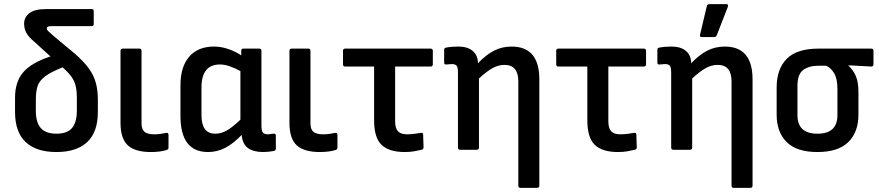

<svg xmlns="http://www.w3.org/2000/svg" viewBox="-20 -727 4265 932"><path d="M254 11Q156 11 104.5 -37.5Q53 -86 53 -183V-253Q53 -330 93 -376.5Q133 -423 225 -453L147 -524Q118 -548 107.5 -568.5Q97 -589 97 -612Q97 -643 122.5 -663Q148 -683 205 -683H425Q435 -683 435 -672V-611Q435 -600 425 -600H228Q207 -600 207 -589Q207 -582 215 -575Q223 -568 237 -555L345 -465Q387 -428 411 -395Q435 -362 445 -325.5Q455 -289 455 -243V-183Q455 -86 403.5 -37.5Q352 11 254 11ZM154 -189Q154 -133 178 -105.5Q202 -78 254 -78Q306 -78 329.5 -105.5Q353 -133 353 -189V-252Q353 -287 347 -311Q341 -335 326 -355.5Q311 -376 284 -400Q226 -377 198.5 -356Q171 -335 162.5 -309Q154 -283 154 -245Z M713 11Q636 11 600.5 -21.5Q565 -54 565 -131V-480Q565 -491 576 -491H657Q667 -491 667 -480V-129Q667 -99 681.5 -87Q696 -75 728 -75Q745 -75 758.5 -77Q772 -79 787 -82Q798 -84 798 -72V-10Q798 -2 789 1Q774 6 754 8.5Q734 11 713 11Z M990 11Q856 11 856 -164V-313Q856 -403 898.5 -452Q941 -501 1019 -501Q1055 -501 1091 -488Q1127 -475 1151 -458V-480Q1151 -491 1161 -491H1238Q1249 -491 1249 -480V-121Q1249 -92 1256 -83.5Q1263 -75 1282 -75Q1288 -75 1295 -76.5Q1302 -78 1309 -78Q1319 -79 1319 -69V-6Q1319 4 1309 6Q1298 8 1283.5 9.5Q1269 11 1258 11Q1210 11 1183.5 -8.5Q1157 -28 1153 -72Q1113 -30 1073.5 -9.5Q1034 11 990 11ZM958 -168Q958 -78 1025 -78Q1053 -78 1080 -93Q1107 -108 1147 -146V-382Q1122 -396 1096 -405Q1070 -414 1048 -414Q958 -414 958 -302Z M1533 11Q1456 11 1420.5 -21.5Q1385 -54 1385 -131V-480Q1385 -491 1396 -491H1477Q1487 -491 1487 -480V-129Q1487 -99 1501.5 -87Q1516 -75 1548 -75Q1565 -75 1578.5 -77Q1592 -79 1607 -82Q1618 -84 1618 -72V-10Q1618 -2 1609 1Q1594 6 1574 8.5Q1554 11 1533 11Z M1945 11Q1869 11 1832.5 -23.5Q1796 -58 1796 -143V-404H1655Q1645 -404 1645 -415V-480Q1645 -491 1655 -491H2070Q2081 -491 2081 -480V-415Q2081 -404 2070 -404H1898V-139Q1898 -104 1912 -89.5Q1926 -75 1956 -75Q1975 -75 1992 -77.5Q2009 -80 2023 -82Q2034 -84 2034 -73L2036 -12Q2036 -2 2026 0Q2010 4 1990 7.5Q1970 11 1945 11Z M2214 0Q2203 0 2203 -11V-375Q2203 -401 2196 -408.5Q2189 -416 2173 -416Q2167 -416 2160 -415Q2153 -414 2146 -414Q2136 -413 2136 -423V-485Q2136 -495 2146 -496Q2160 -499 2176.5 -500Q2193 -501 2205 -501Q2250 -501 2275 -479.5Q2300 -458 2300 -420Q2339 -461 2378 -481Q2417 -501 2463 -501Q2598 -501 2598 -342V174Q2598 185 2587 185H2507Q2496 185 2496 174V-332Q2496 -412 2429 -412Q2400 -412 2372 -397Q2344 -382 2305 -346V-11Q2305 0 2294 0Z M2980 11Q2904 11 2867.5 -23.5Q2831 -58 2831 -143V-404H2690Q2680 -404 2680 -415V-480Q2680 -491 2690 -491H3105Q3116 -491 3116 -480V-415Q3116 -404 3105 -404H2933V-139Q2933 -104 2947 -89.5Q2961 -75 2991 -75Q3010 -75 3027 -77.5Q3044 -80 3058 -82Q3069 -84 3069 -73L3071 -12Q3071 -2 3061 0Q3045 4 3025 7.5Q3005 11 2980 11Z M3249 0Q3238 0 3238 -11V-375Q3238 -401 3231 -408.5Q3224 -416 3208 -416Q3202 -416 3195 -415Q3188 -414 3181 -414Q3171 -413 3171 -423V-485Q3171 -495 3181 -496Q3195 -499 3211.5 -500Q3228 -501 3240 -501Q3285 -501 3310 -479.5Q3335 -458 3335 -420Q3374 -461 3413 -481Q3452 -501 3498 -501Q3633 -501 3633 -342V174Q3633 185 3622 185H3542Q3531 185 3531 174V-332Q3531 -412 3464 -412Q3435 -412 3407 -397Q3379 -382 3340 -346V-11Q3340 0 3329 0ZM3386 -547Q3376 -547 3378 -558L3411 -697Q3413 -707 3424 -707H3506Q3517 -707 3513 -694L3459 -555Q3456 -547 3446 -547Z M3948 11Q3847 11 3798.5 -37.5Q3750 -86 3750 -170V-302Q3750 -392 3799 -441.5Q3848 -491 3953 -491H4209Q4220 -491 4220 -480V-415Q4220 -404 4209 -404L4098 -410V-409Q4121 -388 4134 -358.5Q4147 -329 4147 -281V-170Q4147 -86 4098 -37.5Q4049 11 3948 11ZM3948 -78Q4045 -78 4045 -168V-295Q4045 -345 4029 -371.5Q4013 -398 3990 -408H3954Q3907 -408 3879 -387.5Q3851 -367 3851 -310V-168Q3851 -78 3948 -78Z"/></svg>

Font: Sofia Sans Extra Cond
Style: Bold
Weight: 700
Width: 1
Designer: Botio Nikoltchev, Ani Petrova
Foundry: lettersoup
Version: Version 4.100; ttfautohint (v1.8.3)